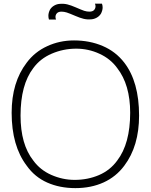

<svg xmlns="http://www.w3.org/2000/svg" viewBox="-20 -978 796 1014"><path d="M522 -938.5Q522 -923.5 513.5 -906.5Q505 -892.5 491 -884.8Q477 -877 462.5 -876Q440.5 -874 421.2 -878.8Q402 -883.5 378 -894Q362.5 -901 351 -905.2Q339.5 -909.5 332.5 -912Q318 -916.5 305 -916.5Q288.5 -916.5 280.8 -908.2Q273 -900 273 -888.5Q273 -881.5 276 -875H238.5Q235.5 -884.5 235.5 -895Q235.5 -910 244 -927Q252 -940.5 266 -948.5Q280 -956.5 295 -957.5Q316.5 -959.5 335.8 -954.8Q355 -950 379 -939.5Q395 -932.5 406.2 -928Q417.5 -923.5 424.5 -921Q438.5 -916.5 452 -916.5Q469 -916.5 476.8 -925Q484.5 -933.5 484.5 -945Q484.5 -951.5 481.5 -958.5H518.5Q522 -949.5 522 -938.5ZM121 -103Q41.5 -207.5 41.5 -382.5Q41.5 -543.5 121 -647Q163.5 -704 229 -734Q294.5 -764.5 371 -764.5Q453.5 -764.5 522.2 -735.2Q591 -706 636.5 -647Q714.5 -545.5 714.5 -367.5Q714.5 -206.5 636.5 -103Q593 -44.5 527 -14.5Q461 15.5 378 15.5Q295.5 15.5 229.5 -13.8Q163.5 -43 121 -103ZM599 -130Q667.5 -219.5 667.5 -382.5Q667.5 -530.5 599 -618.5Q563.5 -667.5 505.5 -694Q447.5 -721 382.5 -721Q314.5 -721 253 -694.5Q192.5 -668.5 156 -618.5Q88.5 -530.5 88.5 -367.5Q88.5 -215.5 156 -130Q192 -80.5 250.5 -54.5Q310.5 -28 374 -28Q443.5 -28 503 -53.5Q562 -79 599 -130Z"/></svg>

Font: Russisch Sans ExtraLight
Style: Regular
Weight: 200
Width: 4
Designer: Michael Sharanda (font) & Cristiano Sobral (main changes)
Foundry: Michael Sharanda
Version: Version 2.00;September 8, 2020;FontCreator 13.0.0.2681 64-bi